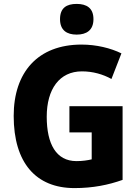

<svg xmlns="http://www.w3.org/2000/svg" viewBox="-20 -952 715 982"><path d="M372 -932C321 -932 287 -912 287 -854C287 -797 322 -775 372 -775C422 -775 458 -797 458 -854C458 -911 423 -932 372 -932ZM335 -409V-275H449V-137C428 -132 402 -128 371 -128C267 -128 219 -216 219 -355C219 -496 284 -587 399 -587C455 -587 507 -572 550 -548L601 -679C546 -706 473 -724 397 -724C174 -724 50 -583 50 -359C50 -119 164 10 361 10C455 10 534 -6 607 -32V-409Z"/></svg>

Font: Noto Sans Gurmukhi UI SemiCondensed ExtraBold
Style: Regular
Weight: 800
Width: 4
Designer: Jelle Bosma - Monotype Design Team
Foundry: Monotype Imaging Inc.
Version: Version 2.004